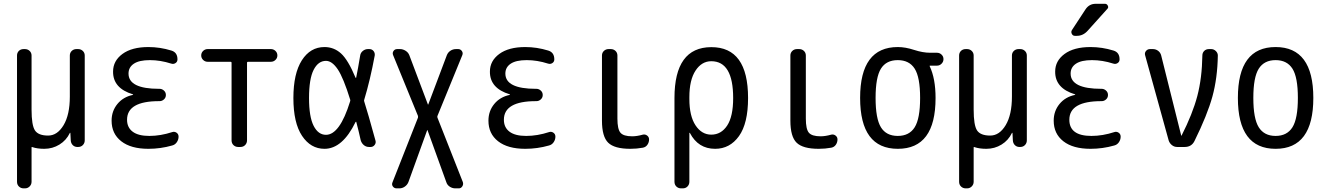

<svg xmlns="http://www.w3.org/2000/svg" viewBox="-20 -780 7040 1019"><path d="M105.5 219.7Q90.8 219.7 80.6 210Q70.3 200.2 70.3 184.6V-485.4Q70.3 -500 80.1 -509.8Q89.8 -519.5 105.5 -519.5H112.3Q127 -519.5 137.2 -509.8Q147.5 -500 147.5 -485.4V-198.2Q147.5 -115.2 165.5 -87.9Q183.6 -60.5 235.4 -60.5Q284.2 -60.5 317.4 -115.7Q350.6 -170.9 350.6 -267.6V-485.4Q350.6 -500 360.8 -509.8Q371.1 -519.5 385.7 -519.5H394.5Q409.2 -519.5 419.4 -509.8Q429.7 -500 429.7 -485.4V-35.2Q429.7 -20.5 419.9 -10.3Q410.2 0 394.5 0H390.6Q376 0 366.2 -9.8Q356.4 -19.5 355.5 -35.2L353.5 -74.2Q353.5 -75.2 352.5 -75.2Q350.6 -75.2 350.6 -74.2Q332 -35.2 295.4 -12.7Q258.8 9.8 214.8 9.8Q178.7 9.8 152.3 1Q147.5 -2 147.5 3.9V184.6Q147.5 199.2 137.2 209.5Q127 219.7 112.3 219.7Z M685.5 -276.4Q686.5 -276.4 686.5 -278.3Q686.5 -279.3 685.5 -279.3Q579.1 -311.5 580.1 -400.4Q580.1 -457 629.9 -493.7Q679.7 -530.3 767.6 -530.3Q829.1 -530.3 889.6 -511.7Q921.9 -502 921.9 -464.8Q921.9 -452.1 911.6 -445.3Q901.4 -438.5 888.7 -442.4Q831.1 -460.9 775.4 -460.9Q718.8 -460.9 690.4 -441.9Q662.1 -422.9 662.1 -389.6Q662.1 -308.6 824.2 -308.6H827.1Q839.8 -308.6 850.1 -299.3Q860.4 -290 860.4 -275.9Q860.4 -261.7 850.1 -252.4Q839.8 -243.2 827.1 -243.2H824.2Q654.3 -243.2 654.3 -144.5Q654.3 -103.5 684.1 -81.1Q713.9 -58.6 772.5 -58.6Q832 -58.6 894.5 -79.1Q906.2 -83 917 -75.7Q927.7 -68.4 927.7 -54.7Q927.7 -39.1 918.5 -25.4Q909.2 -11.7 893.6 -7.8Q832 9.8 767.6 9.8Q674.8 9.8 623.5 -30.3Q572.3 -70.3 572.3 -139.6Q572.3 -190.4 603 -228Q633.8 -265.6 685.5 -276.4Z M1082 -452.1Q1068.4 -452.1 1058.1 -461.9Q1047.9 -471.7 1047.9 -485.8Q1047.9 -500 1058.1 -509.8Q1068.4 -519.5 1082 -519.5H1418Q1431.6 -519.5 1441.9 -509.8Q1452.1 -500 1452.1 -485.8Q1452.1 -471.7 1441.9 -461.9Q1431.6 -452.1 1418 -452.1H1295.9Q1291 -452.1 1291 -447.3V-35.2Q1291 -20.5 1281.2 -10.3Q1271.5 0 1255.9 0H1244.1Q1229.5 0 1219.2 -9.8Q1209 -19.5 1209 -35.2V-447.3Q1209 -452.1 1204.1 -452.1Z M1710 -457Q1668.9 -457 1644.5 -409.2Q1620.1 -361.3 1620.1 -259.8Q1620.1 -160.2 1644.5 -112.3Q1668.9 -64.5 1710 -64.5Q1783.2 -64.5 1837.9 -241.2Q1839.8 -247.1 1838.9 -250Q1802.7 -367.2 1772.5 -412.1Q1742.2 -457 1710 -457ZM1702.1 9.8Q1628.9 9.8 1583 -59.1Q1537.1 -127.9 1537.1 -259.8Q1537.1 -389.6 1582 -460Q1627 -530.3 1702.1 -530.3Q1752 -530.3 1789.6 -496.6Q1827.1 -462.9 1867.2 -367.2Q1869.1 -366.2 1870.1 -367.2Q1879.9 -414.1 1891.6 -485.4Q1893.6 -500 1905.8 -509.8Q1918 -519.5 1932.6 -519.5H1940.4Q1954.1 -519.5 1962.4 -509.3Q1970.7 -499 1968.8 -485.4Q1944.3 -353.5 1913.1 -251Q1911.1 -246.1 1913.1 -241.2Q1932.6 -180.7 1972.7 -34.2Q1976.6 -21.5 1968.3 -10.7Q1960 0 1947.3 0H1938.5Q1922.9 0 1911.1 -9.8Q1899.4 -19.5 1894.5 -35.2Q1883.8 -84 1871.1 -131.8Q1871.1 -133.8 1869.6 -133.8Q1868.2 -133.8 1867.2 -132.8Q1797.9 9.8 1702.1 9.8Z M2085 219.7Q2072.3 219.7 2064.9 209.5Q2057.6 199.2 2063.5 186.5L2198.2 -155.3Q2199.2 -160.2 2198.2 -165L2066.4 -487.3Q2061.5 -499 2068.4 -509.3Q2075.2 -519.5 2087.9 -519.5H2103.5Q2118.2 -519.5 2132.3 -510.7Q2146.5 -502 2152.3 -487.3L2251 -225.6Q2251 -224.6 2252 -224.6Q2252.9 -224.6 2252.9 -225.6L2351.6 -487.3Q2357.4 -502 2370.6 -510.7Q2383.8 -519.5 2400.4 -519.5H2412.1Q2423.8 -519.5 2431.2 -509.3Q2438.5 -499 2433.6 -487.3L2301.8 -165Q2299.8 -160.2 2301.8 -155.3L2436.5 186.5Q2440.4 198.2 2433.6 209Q2426.8 219.7 2415 219.7H2396.5Q2380.9 219.7 2367.2 210.9Q2353.5 202.1 2348.6 186.5L2249 -88.9Q2249 -89.8 2248 -89.8Q2247.1 -89.8 2247.1 -88.9L2147.5 186.5Q2141.6 201.2 2128.4 210.4Q2115.2 219.7 2099.6 219.7Z M2685.5 -276.4Q2686.5 -276.4 2686.5 -278.3Q2686.5 -279.3 2685.5 -279.3Q2579.1 -311.5 2580.1 -400.4Q2580.1 -457 2629.9 -493.7Q2679.7 -530.3 2767.6 -530.3Q2829.1 -530.3 2889.6 -511.7Q2921.9 -502 2921.9 -464.8Q2921.9 -452.1 2911.6 -445.3Q2901.4 -438.5 2888.7 -442.4Q2831.1 -460.9 2775.4 -460.9Q2718.8 -460.9 2690.4 -441.9Q2662.1 -422.9 2662.1 -389.6Q2662.1 -308.6 2824.2 -308.6H2827.1Q2839.8 -308.6 2850.1 -299.3Q2860.4 -290 2860.4 -275.9Q2860.4 -261.7 2850.1 -252.4Q2839.8 -243.2 2827.1 -243.2H2824.2Q2654.3 -243.2 2654.3 -144.5Q2654.3 -103.5 2684.1 -81.1Q2713.9 -58.6 2772.5 -58.6Q2832 -58.6 2894.5 -79.1Q2906.2 -83 2917 -75.7Q2927.7 -68.4 2927.7 -54.7Q2927.7 -39.1 2918.5 -25.4Q2909.2 -11.7 2893.6 -7.8Q2832 9.8 2767.6 9.8Q2674.8 9.8 2623.5 -30.3Q2572.3 -70.3 2572.3 -139.6Q2572.3 -190.4 2603 -228Q2633.8 -265.6 2685.5 -276.4Z M3325.2 9.8Q3241.2 9.8 3208 -22.5Q3174.8 -54.7 3174.8 -139.6V-485.4Q3174.8 -500 3185.1 -509.8Q3195.3 -519.5 3210 -519.5H3221.7Q3236.3 -519.5 3246.6 -509.8Q3256.8 -500 3256.8 -485.4V-150.4Q3256.8 -94.7 3272.9 -75.7Q3289.1 -56.6 3335 -56.6Q3360.4 -56.6 3391.6 -65.4Q3404.3 -68.4 3414.6 -60.5Q3424.8 -52.7 3424.8 -40Q3424.8 -24.4 3416 -11.7Q3407.2 1 3391.6 3.9Q3359.4 9.8 3325.2 9.8Z M3638.7 -264.6V-254.9Q3638.7 -164.1 3671.4 -114.7Q3704.1 -65.4 3754.9 -65.4Q3807.6 -65.4 3839.4 -113.8Q3871.1 -162.1 3871.1 -259.8Q3871.1 -455.1 3754.9 -455.1Q3704.1 -455.1 3671.4 -405.3Q3638.7 -355.5 3638.7 -264.6ZM3594.7 219.7Q3580.1 219.7 3569.8 210Q3559.6 200.2 3559.6 184.6V-259.8Q3559.6 -529.3 3754.9 -529.8Q3950.2 -530.3 3950.2 -259.8Q3950.2 -125 3901.9 -57.6Q3853.5 9.8 3775.4 9.8Q3685.5 9.8 3641.6 -74.2Q3641.6 -75.2 3639.6 -75.2Q3638.7 -75.2 3638.7 -74.2V184.6Q3638.7 199.2 3628.9 209.5Q3619.1 219.7 3603.5 219.7Z M4325.2 9.8Q4241.2 9.8 4208 -22.5Q4174.8 -54.7 4174.8 -139.6V-485.4Q4174.8 -500 4185.1 -509.8Q4195.3 -519.5 4210 -519.5H4221.7Q4236.3 -519.5 4246.6 -509.8Q4256.8 -500 4256.8 -485.4V-150.4Q4256.8 -94.7 4272.9 -75.7Q4289.1 -56.6 4335 -56.6Q4360.4 -56.6 4391.6 -65.4Q4404.3 -68.4 4414.6 -60.5Q4424.8 -52.7 4424.8 -40Q4424.8 -24.4 4416 -11.7Q4407.2 1 4391.6 3.9Q4359.4 9.8 4325.2 9.8Z M4834.5 -415.5Q4805.7 -460.9 4744.6 -460.9Q4683.6 -460.9 4655.3 -415.5Q4627 -370.1 4627 -260.3Q4627 -150.4 4655.3 -104.5Q4683.6 -58.6 4744.6 -58.6Q4805.7 -58.6 4834.5 -104.5Q4863.3 -150.4 4863.3 -260.3Q4863.3 -370.1 4834.5 -415.5ZM4745.1 -530.3Q4785.2 -530.3 4831.5 -515.1Q4877.9 -500 4917 -500H4953.1Q4966.8 -500 4977.1 -490.2Q4987.3 -480.5 4987.3 -466.3Q4987.3 -452.1 4977.1 -441.9Q4966.8 -431.6 4953.1 -431.6H4915Q4914.1 -431.6 4914.1 -430.7V-428.7Q4945.3 -363.3 4945.3 -259.8Q4945.3 9.8 4745.1 9.8Q4544.9 9.8 4544.9 -260.3Q4544.9 -530.3 4745.1 -530.3Z M5105.5 219.7Q5090.8 219.7 5080.6 210Q5070.3 200.2 5070.3 184.6V-485.4Q5070.3 -500 5080.1 -509.8Q5089.8 -519.5 5105.5 -519.5H5112.3Q5127 -519.5 5137.2 -509.8Q5147.5 -500 5147.5 -485.4V-198.2Q5147.5 -115.2 5165.5 -87.9Q5183.6 -60.5 5235.4 -60.5Q5284.2 -60.5 5317.4 -115.7Q5350.6 -170.9 5350.6 -267.6V-485.4Q5350.6 -500 5360.8 -509.8Q5371.1 -519.5 5385.7 -519.5H5394.5Q5409.2 -519.5 5419.4 -509.8Q5429.7 -500 5429.7 -485.4V-35.2Q5429.7 -20.5 5419.9 -10.3Q5410.2 0 5394.5 0H5390.6Q5376 0 5366.2 -9.8Q5356.4 -19.5 5355.5 -35.2L5353.5 -74.2Q5353.5 -75.2 5352.5 -75.2Q5350.6 -75.2 5350.6 -74.2Q5332 -35.2 5295.4 -12.7Q5258.8 9.8 5214.8 9.8Q5178.7 9.8 5152.3 1Q5147.5 -2 5147.5 3.9V184.6Q5147.5 199.2 5137.2 209.5Q5127 219.7 5112.3 219.7Z M5685.5 -276.4Q5686.5 -276.4 5686.5 -278.3Q5686.5 -279.3 5685.5 -279.3Q5579.1 -311.5 5580.1 -400.4Q5580.1 -457 5629.9 -493.7Q5679.7 -530.3 5767.6 -530.3Q5829.1 -530.3 5889.6 -511.7Q5921.9 -502 5921.9 -464.8Q5921.9 -452.1 5911.6 -445.3Q5901.4 -438.5 5888.7 -442.4Q5831.1 -460.9 5775.4 -460.9Q5718.8 -460.9 5690.4 -441.9Q5662.1 -422.9 5662.1 -389.6Q5662.1 -308.6 5825.2 -308.6H5827.1Q5839.8 -308.6 5850.1 -299.3Q5860.4 -290 5860.4 -275.9Q5860.4 -261.7 5850.1 -252.4Q5839.8 -243.2 5827.1 -243.2H5825.2Q5655.3 -243.2 5655.3 -144.5Q5655.3 -58.6 5772.5 -58.6Q5832 -58.6 5894.5 -79.1Q5906.2 -83 5917 -75.7Q5927.7 -68.4 5927.7 -54.7Q5927.7 -39.1 5918.5 -25.4Q5909.2 -11.7 5893.6 -7.8Q5832 9.8 5767.6 9.8Q5674.8 9.8 5623.5 -30.3Q5572.3 -70.3 5572.3 -139.6Q5572.3 -190.4 5603 -228Q5633.8 -265.6 5685.5 -276.4ZM5794.9 -759.8H5844.7Q5854.5 -759.8 5859.4 -750Q5864.3 -740.2 5857.4 -733.4L5752.9 -617.2Q5728.5 -589.8 5695.3 -589.8H5684.6Q5673.8 -589.8 5668.5 -600.1Q5663.1 -610.4 5668.9 -620.1L5741.2 -730.5Q5760.7 -759.8 5794.9 -759.8Z M6182.6 -34.2 6057.6 -486.3Q6053.7 -499 6062 -509.3Q6070.3 -519.5 6083 -519.5H6098.6Q6114.3 -519.5 6126.5 -510.3Q6138.7 -501 6142.6 -486.3L6249 -60.5Q6249 -59.6 6250 -59.6Q6251 -59.6 6251 -60.5Q6309.6 -175.8 6334.5 -270.5Q6359.4 -365.2 6361.3 -485.4Q6361.3 -500 6371.1 -509.8Q6380.9 -519.5 6396.5 -519.5H6408.2Q6421.9 -519.5 6432.6 -509.3Q6443.4 -499 6443.4 -485.4Q6441.4 -365.2 6414.6 -267.6Q6387.7 -169.9 6319.3 -31.2Q6303.7 0 6267.6 0H6227.5Q6211.9 0 6199.7 -9.8Q6187.5 -19.5 6182.6 -34.2Z M6839.4 -415.5Q6810.5 -460.9 6750 -460.9Q6689.5 -460.9 6660.6 -415.5Q6631.8 -370.1 6631.8 -260.3Q6631.8 -150.4 6660.6 -104.5Q6689.5 -58.6 6750 -58.6Q6810.5 -58.6 6839.4 -104.5Q6868.2 -150.4 6868.2 -260.3Q6868.2 -370.1 6839.4 -415.5ZM6950.2 -260.3Q6950.2 9.8 6750 9.8Q6549.8 9.8 6549.8 -260.3Q6549.8 -530.3 6750 -530.3Q6950.2 -530.3 6950.2 -260.3Z"/></svg>

Font: Rounded-L Mgen+ 2m regular
Style: Regular
Weight: 400
Designer: [Source Han Sans]
Ryoko NISHIZUKA  (kana & ideographs); Paul D. Hunt (Latin, Greek & Cyrillic); Wenlong ZHANG  (bopomofo
Version: Version 1.059.20150602